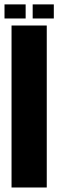

<svg xmlns="http://www.w3.org/2000/svg" viewBox="-20 -832 259 852"><path d="M187.5 0H31.2V-718.8H187.5ZM0 -750V-812.5H93.8V-750ZM125 -750V-812.5H218.8V-750Z"/></svg>

Font: Signwood
Style: Regular
Weight: 400
Designer: GGBotNet
Foundry: GGBotNet
Version: 0.95